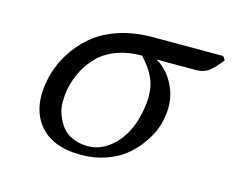

<svg xmlns="http://www.w3.org/2000/svg" viewBox="-71 -528 773 637"><g transform="rotate(15 316.0 -209.5)"><path d="M548.8 -360.8H412.6Q455.6 -335.9 478 -285.4Q500.5 -234.9 486.8 -171.9Q482.9 -152.3 473.4 -130.9Q463.9 -109.4 444.6 -83.5Q425.3 -57.6 400.1 -37.6Q375 -17.6 336.2 -3.9Q297.4 9.8 252 9.8Q150.9 9.8 105.5 -48.8Q60.1 -107.9 80.6 -204.1Q90.3 -250.5 116.2 -293Q142.1 -335 179.7 -366.2Q213.9 -394.5 265.9 -411.9Q317.9 -429.2 382.3 -429.2H623L631.8 -417Q609.9 -387.7 592.3 -374.3Q574.7 -360.8 548.8 -360.8ZM266.1 -23.9Q315.4 -23.9 356.4 -64.9Q397.5 -106 412.1 -174.8Q418 -202.1 418.9 -224.6Q419.9 -247.1 416.7 -265.1Q413.6 -283.2 405.8 -300Q397.9 -316.9 387.7 -330.8Q377.4 -344.7 362.8 -360.8Q315.9 -360.8 278.6 -347.4Q241.2 -334 216.3 -309.8Q191.4 -285.6 175.5 -255.4Q159.7 -225.1 151.9 -188Q148.4 -167 148.2 -144.8Q147.9 -122.6 156 -100.8Q164.1 -79.1 177 -62Q189.9 -44.9 213.1 -34.4Q236.3 -23.9 266.1 -23.9Z"/></g></svg>

Font: Linux Biolinum G
Style: Italic
Weight: 400
Italic angle: -12°
Designer: Philipp H. Poll
Foundry: Philipp H. Poll
Version: Version 0.5.1